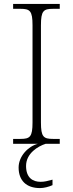

<svg xmlns="http://www.w3.org/2000/svg" viewBox="-20 -734 374 980"><path d="M47 0H173C123 13 75 64 75 121C75 187 114 226 184 226C204 226 228 220 248 211V183C221 190 208 194 187 194C149 194 113 175 113 113C113 48 175 12 213 0H285V-25H251C202 -25 189 -35 189 -109V-605C189 -679 202 -689 251 -689H285V-714H47V-689H84C133 -689 146 -679 146 -605V-109C146 -35 133 -25 84 -25H47Z"/></svg>

Font: Noto Serif Gurmukhi ExtraLight
Style: Regular
Weight: 200
Designer: Vaibhav Singh and the Monotype Design Team
Foundry: Monotype Imaging Inc.
Version: Version 2.004